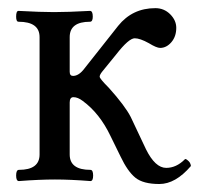

<svg xmlns="http://www.w3.org/2000/svg" viewBox="-20 -445 495 476"><path d="M26.9 3.9Q20 3.9 20 -9.8Q20 -23.9 26.9 -23.9Q78.1 -23.9 78.1 -62V-353Q78.1 -391.1 25.9 -391.1Q20 -391.1 20 -403.8Q20 -418 25.9 -418Q81.5 -415 113.8 -415Q147.5 -415 203.1 -418Q210 -418 210 -403.8Q210 -391.1 203.1 -391.1Q152.8 -391.1 152.8 -353V-267.1Q152.8 -256.8 161.1 -256.8Q175.8 -256.8 189.9 -275.9L272.9 -380.9Q308.1 -424.8 365.2 -424.8Q386.7 -424.8 401.9 -409.7Q417 -394.5 417 -376Q417 -354.5 404.8 -340.3Q392.6 -326.2 377 -326.2Q368.2 -326.2 349.1 -337.9Q327.1 -350.1 314 -350.1Q299.3 -350.1 268.1 -310.1L233.9 -268.1Q227.1 -259.8 227.1 -254.9Q227.1 -250 250 -227.1Q290 -182.6 304.2 -154.8L341.8 -75.2Q364.7 -28.8 392.1 -28.8Q417 -28.8 438 -49.8Q439.9 -53.2 448.2 -44.9Q450.7 -42.5 452.1 -38.6Q453.6 -34.7 453.1 -33.2Q415 11.2 375 11.2Q335 11.2 315.7 -4.4Q296.4 -20 278.8 -57.1L253.9 -107.9Q227.1 -164.1 185.1 -194.8Q172.9 -204.1 162.1 -204.1Q152.8 -204.1 152.8 -190.9V-62Q152.8 -23.9 204.1 -23.9Q210.9 -23.9 210.9 -9.8Q210.9 3.9 204.1 3.9Q154.8 0 116.2 0Q77.6 0 26.9 3.9Z"/></svg>

Font: Junicode SmCond
Style: Regular
Weight: 400
Width: 4
Designer: Peter S. Baker
Version: Version 2.206